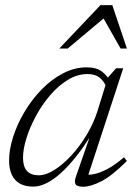

<svg xmlns="http://www.w3.org/2000/svg" viewBox="-20 -700 518 730"><path d="M269 -29.5 327.5 -197.5H333.5Q302.5 -147 272 -108.2Q241.5 -69.5 212.8 -43.2Q184 -17 157.2 -3.8Q130.5 9.5 107 9.5Q76 9.5 55.5 -2Q35 -13.5 24.8 -35.8Q14.5 -58 14.5 -89.5Q14.5 -131.5 30 -179.8Q45.5 -228 73.2 -274.8Q101 -321.5 138.2 -359.8Q175.5 -398 219.2 -421Q263 -444 310 -444Q347 -444 368.2 -427.5Q389.5 -411 404 -382.5L387 -363Q377.5 -389 360 -403.8Q342.5 -418.5 313 -418.5Q274 -418.5 237.8 -396.2Q201.5 -374 170.5 -337.8Q139.5 -301.5 116.5 -258.8Q93.5 -216 80.5 -174.5Q67.5 -133 67.5 -100Q67.5 -66.5 82.5 -50Q97.5 -33.5 127.5 -33.5Q154.5 -33.5 187 -54Q219.5 -74.5 251.8 -109.5Q284 -144.5 310.5 -189Q337 -233.5 351.5 -280.5L390 -405L421.5 -440.5H448.5L311 -20.5L300 -36Q317 -34 339 -38.5Q361 -43 389 -57.8Q417 -72.5 451.5 -102L462.5 -88Q406.5 -32 365.8 -11Q325 10 296.5 10Q273.5 10 267.5 0.8Q261.5 -8.5 269 -29.5ZM205.5 -515.5 362 -680.5H407L462.5 -515.5H438.5L368 -640H386L237.5 -515.5Z"/></svg>

Font: Newsreader 16pt 16pt Light
Style: Italic
Weight: 300
Italic angle: -17°
Version: Version 1.003